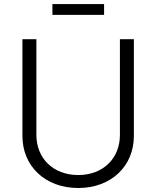

<svg xmlns="http://www.w3.org/2000/svg" viewBox="-20 -922 776 953"><path d="M368.2 11.2C532.2 11.2 644.5 -97.7 644.5 -247.1V-727.5H575.2V-252C575.2 -137.2 493.2 -53.2 368.2 -53.2C243.2 -53.2 160.6 -137.2 160.6 -252V-727.5H91.3V-247.1C91.3 -98.1 203.6 11.2 368.2 11.2ZM496.6 -901.9H240.2V-848.1H496.6Z"/></svg>

Font: Raveo Light
Style: Regular
Weight: 300
Designer: Jakub Foglar, Rasmus Andersson (Inter)
Foundry: Jakubfoglar.com
Version: Version 1.100;Glyphs 3.2.3 (3260)